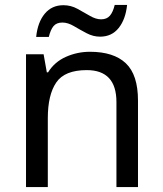

<svg xmlns="http://www.w3.org/2000/svg" viewBox="-20 -755 658 775"><path d="M343 -546Q439 -546 488 -499.5Q537 -453 537 -349V0H450V-343Q450 -472 330 -472Q241 -472 207 -422Q173 -372 173 -278V0H85V-536H156L169 -463H174Q200 -505 246 -525.5Q292 -546 343 -546ZM126 -606Q132 -665 160.5 -699.5Q189 -734 236 -734Q266 -734 292.5 -719.5Q319 -705 343 -691Q367 -677 388 -677Q411 -677 423.5 -691.5Q436 -706 443 -735H493Q487 -677 459 -642Q431 -607 384 -607Q356 -607 329.5 -621Q303 -635 278.5 -649.5Q254 -664 232 -664Q208 -664 196 -649.5Q184 -635 177 -606Z"/></svg>

Font: Noto Sans Saurashtra
Style: Regular
Weight: 400
Designer: Monotype Design Team
Foundry: Monotype Imaging Inc.
Version: Version 2.001; ttfautohint (v1.8.4.7-5d5b)